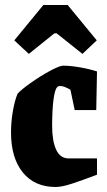

<svg xmlns="http://www.w3.org/2000/svg" viewBox="-20 -734 428 766"><path d="M24 -205Q24 -249 31.5 -291.5Q39 -334 50 -360Q63 -375 101.5 -402.5Q140 -430 179 -451Q218 -472 232 -472Q260 -472 298 -465.5Q336 -459 367 -449L364 -295H278L261 -376Q235 -391 220 -391Q213 -391 209 -387Q199 -379 193.5 -337Q188 -295 188 -231Q188 -172 204 -137Q220 -102 254 -102H367V-37Q309 -15 268 -1.5Q227 12 202 12Q118 12 71 -46Q24 -104 24 -205ZM95 -519 37 -573 153 -714H250L366 -573L309 -519L206 -601H197Z"/></svg>

Font: Grenze ExtraBold
Style: Regular
Weight: 800
Designer: Renata Polastri
Foundry: Omnibus-Type
Version: Version 1.002; ttfautohint (v1.8)